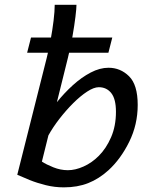

<svg xmlns="http://www.w3.org/2000/svg" viewBox="-20 -787 607 819"><path d="M213.4 -766.6H306.2Q306.2 -751.5 301.8 -715.3Q297.4 -679.2 289.3 -632.8Q281.2 -586.4 269.5 -539.6L222.7 -351.1Q253.9 -390.1 290.8 -423.6Q327.6 -457 366.7 -477.5Q405.8 -498 442.9 -498Q493.7 -498 530.5 -461.7Q567.4 -425.3 567.4 -339.4Q567.4 -255.4 531.2 -182.1Q495.1 -108.9 442.9 -61Q401.9 -23.9 356.2 -5.9Q310.5 12.2 252.4 12.2Q212.9 12.2 175.5 2.9Q138.2 -6.3 106.7 -19Q75.2 -31.7 53.7 -41.5L179.2 -539.6Q188 -574.2 195.8 -616.5Q203.6 -658.7 208.5 -698.7Q213.4 -738.8 213.4 -766.6ZM186.5 -209.5 158.7 -97.7Q177.2 -85.4 207.8 -73.2Q238.3 -61 269.5 -61Q301.3 -61 336.4 -76.7Q371.6 -92.3 401.4 -122.1Q433.1 -153.8 453.9 -201.7Q474.6 -249.5 474.6 -310.1Q474.6 -364.7 454.6 -389.9Q434.6 -415 401.4 -415Q380.4 -415 351.6 -396.2Q322.8 -377.4 292 -346.7Q261.2 -315.9 233.4 -280Q205.6 -244.1 186.5 -209.5ZM95.7 -562 112.3 -627H459L442.4 -562Z"/></svg>

Font: Andika
Style: Italic
Weight: 400
Italic angle: -14°
Designer: Victor Gaultney, Annie Olsen, Julie Remington, Don Collingsworth, Eric Hays, Becca Hirsbrunner
Foundry: SIL International
Version: Version 6.101